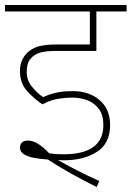

<svg xmlns="http://www.w3.org/2000/svg" viewBox="-20 -642 527 769"><path d="M270 -251Q239 -251 209 -245.5Q179 -240 150 -224Q117 -246 88.5 -277.5Q60 -309 60 -356Q60 -377 64.5 -391Q69 -405 78 -418Q94 -440 122 -452Q150 -464 210 -464H340V-596H0V-622H487V-596H366V-438H204Q161 -438 138 -430.5Q115 -423 101 -405Q87 -388 87 -353Q87 -320 109 -293.5Q131 -267 153 -253Q176 -264 204 -270.5Q232 -277 272 -277Q337 -277 379 -241Q421 -205 421 -141Q421 -68 368.5 -34Q316 0 236 0Q227 0 212 -1Q249 20 291 41.5Q333 63 378 83L367 107Q315 81 264.5 53Q214 25 172 -3Q143 -5 117.5 -9.5Q92 -14 76 -24Q60 -34 60 -51Q60 -63 67.5 -71Q75 -79 93 -79Q112 -79 134 -65Q156 -51 177 -28Q203 -24 233 -24Q394 -24 394 -141Q394 -181 376.5 -205Q359 -229 331 -240Q303 -251 270 -251Z"/></svg>

Font: Noto Sans Thin
Style: Regular
Weight: 100
Designer: Monotype Design Team
Foundry: Monotype Imaging Inc.
Version: Version 2.007